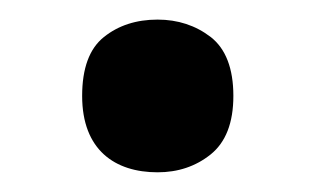

<svg xmlns="http://www.w3.org/2000/svg" viewBox="-20 -449 319 194"><path d="M63 -352.1C63 -297.4 96.2 -274.9 139.2 -274.9C159.7 -274.9 177.7 -280.8 192.9 -293C208 -305.2 215.8 -324.7 215.8 -352.1C215.8 -379.9 208 -399.9 192.9 -411.6C177.7 -423.3 159.7 -429.2 139.2 -429.2C117.7 -429.2 99.6 -423.3 85 -411.6C70.3 -399.9 63 -379.9 63 -352.1Z"/></svg>

Font: Noto Reveo Sans
Style: Regular
Weight: 600
Designer: Monotype Design Team
Foundry: Monotype Imaging Inc.
Version: Version 2.007